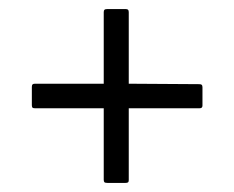

<svg xmlns="http://www.w3.org/2000/svg" viewBox="-20 -515 515 422"><path d="M216 -113Q211 -113 209.5 -114.5Q208 -116 208 -120V-277H57Q52 -277 51 -279Q50 -281 50 -284V-324Q50 -328 51.5 -329.5Q53 -331 57 -331H208V-488Q208 -492 209.5 -493.5Q211 -495 215 -495H257Q260 -495 261.5 -493.5Q263 -492 263 -488V-331L418 -330Q422 -330 423.5 -328.5Q425 -327 425 -323V-283Q425 -280 423.5 -278.5Q422 -277 418 -277H263V-119Q263 -115 261 -114Q259 -113 256 -113Z"/></svg>

Font: Glory
Style: Regular
Weight: 400
Designer: Robert Leuschke
Foundry: Robert Leuschke
Version: Version 1.011